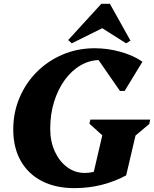

<svg xmlns="http://www.w3.org/2000/svg" viewBox="-20 -955 795 991"><path d="M364.4 16Q266.8 16 196 -20.6Q125.2 -57.2 86.8 -125.2Q48.4 -193.2 48.4 -286.6Q48.4 -374.6 80.9 -450.9Q113.4 -527.2 170.6 -584.3Q227.8 -641.4 304.1 -673.7Q380.4 -706 469 -706Q536.2 -706 602.3 -687.5Q668.4 -669 715.2 -636.4L623.4 -485.8H599L477 -661.8H619V-558.6Q596.4 -602.6 566.8 -624Q537.2 -645.4 498.6 -645.4Q444 -645.4 396.8 -618.2Q349.6 -591 314.2 -542.2Q278.8 -493.4 259 -429.2Q239.2 -365 239.2 -290Q239.2 -225.2 262.8 -173.6Q286.4 -122 326.7 -92.2Q367 -62.4 417.4 -62.4Q495.6 -62.4 548 -121L551.2 -44.4H458.6L517.8 -298.6L557 -212L441.6 -316.8L446.4 -337.6H755.2L750.4 -315L628 -212.2L689.6 -298.6L631.2 -49.8Q572.2 -18 505 -1Q437.8 16 364.4 16ZM350.4 -731.4 332 -748.4 503 -935.4H547.2L653.4 -745.2L631 -731.4L501.2 -813.6H516.2Z"/></svg>

Font: Platypi Light
Style: Italic
Weight: 300
Italic angle: -13°
Designer: David Sargent
Foundry: Bolt Cutter Type
Version: Version 1.200